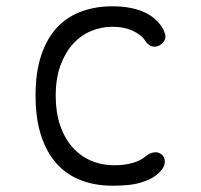

<svg xmlns="http://www.w3.org/2000/svg" viewBox="-20 -580 640 610"><path d="M93 -277Q93 -352 111.5 -406Q130 -460 162.5 -494Q195 -528 240 -544Q285 -560 336 -560Q370 -560 396.5 -554.5Q423 -549 442 -539.5Q461 -530 474 -518Q487 -506 495 -493Q509 -470 504.5 -456.5Q500 -443 487 -436Q474 -429 462 -433Q450 -437 441 -451Q430 -469 402 -482Q374 -495 337 -495Q302 -495 269.5 -481.5Q237 -468 212 -440.5Q187 -413 172 -372Q157 -331 157 -275Q157 -223 171 -182Q185 -141 209.5 -113Q234 -85 268 -70Q302 -55 344 -55Q376 -55 402 -62.5Q428 -70 445 -85Q456 -94 470 -96Q484 -98 495 -88Q500 -83 502 -77Q504 -71 503.5 -64Q503 -57 499.5 -49.5Q496 -42 489 -35Q477 -22 461 -13.5Q445 -5 426 0.5Q407 6 384.5 8Q362 10 336 10Q283 10 238 -7Q193 -24 161 -59Q129 -94 111 -148Q93 -202 93 -277Z"/></svg>

Font: Maple Mono NL ExtraLight
Style: Regular
Weight: 275
Monospace: yes
Designer: subframe7536
Version: Version 7.000